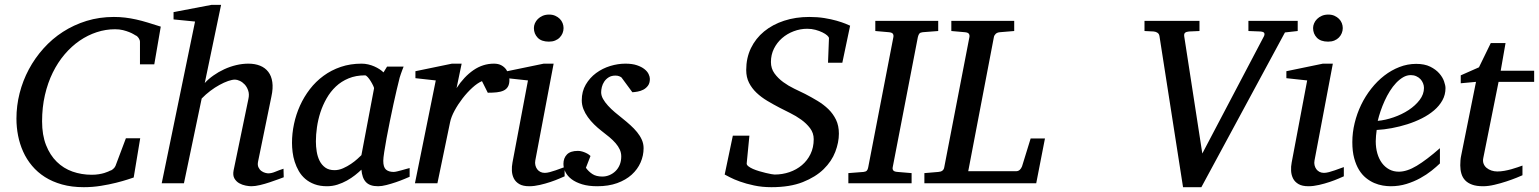

<svg xmlns="http://www.w3.org/2000/svg" viewBox="-20 -757 6356 793"><path d="M617.2 -491.2H558.1V-584Q558.1 -591.8 552.5 -600.1Q546.9 -608.4 540 -610.8Q538.1 -611.8 531.2 -616Q524.4 -620.1 513.4 -624.5Q502.4 -628.9 487.8 -632.6Q473.1 -636.2 455.1 -636.2Q416.5 -636.2 379.4 -624Q342.3 -611.8 308.8 -588.9Q275.4 -565.9 247.1 -532.7Q218.8 -499.5 198 -457.3Q177.2 -415 165.5 -364.3Q153.8 -313.5 153.8 -255.9Q153.8 -199.2 170.2 -157.7Q186.5 -116.2 214.4 -88.9Q242.2 -61.5 279.5 -48.3Q316.9 -35.2 358.9 -35.2Q375 -35.2 388.2 -37.4Q401.4 -39.6 410.9 -42.5Q420.4 -45.4 426.3 -48.1Q432.1 -50.8 434.1 -51.8Q439.9 -52.7 447 -58.8Q454.1 -64.9 457 -71.8L500 -186H559.1L532.2 -23.9Q526.4 -22 507.1 -15.6Q487.8 -9.3 459.7 -2.2Q431.6 4.9 397 10.5Q362.3 16.1 326.2 16.1Q276.4 16.1 236.3 4.9Q196.3 -6.3 165.5 -25.9Q134.8 -45.4 112.3 -72.3Q89.8 -99.1 75.7 -130.6Q61.5 -162.1 54.7 -196.8Q47.9 -231.4 47.9 -267.1Q47.9 -320.3 61 -372.1Q74.2 -423.8 99.1 -470.5Q124 -517.1 159.7 -556.9Q195.3 -596.7 240 -625.5Q284.7 -654.3 337.6 -670.7Q390.6 -687 450.2 -687Q474.6 -687 497.1 -684.3Q519.5 -681.6 542.5 -676.5Q565.4 -671.4 590.3 -663.8Q615.2 -656.2 644 -647Z M1151.9 -24.9Q1145.5 -22.5 1129.6 -16.6Q1113.8 -10.7 1094.2 -4.2Q1074.7 2.4 1054.2 7.3Q1033.7 12.2 1018.1 12.2Q1008.8 12.2 994.6 9.5Q980.5 6.8 968 -0.2Q955.6 -7.3 948.2 -20Q940.9 -32.7 944.8 -53.2L1005.9 -348.1Q1010.3 -367.7 1005.1 -382.8Q1000 -397.9 990.7 -408Q981.4 -418 970.2 -423.1Q959 -428.2 950.7 -428.2Q939 -428.2 922.1 -422.4Q905.3 -416.5 886.5 -406.2Q867.7 -396 848.6 -381.6Q829.6 -367.2 813 -350.1L739.7 0H647.9L785.6 -668L696.8 -676.8V-707L853 -736.8H893.1L825.7 -414.1Q840.8 -430.7 861.6 -445.3Q882.3 -460 906 -470.9Q929.7 -481.9 955.3 -488Q981 -494.1 1005.9 -494.1Q1033.2 -494.1 1054.2 -485.6Q1075.2 -477.1 1088.1 -460.2Q1101.1 -443.4 1104.7 -418Q1108.4 -392.6 1101.1 -358.9L1045.9 -89.8Q1043 -75.7 1047.4 -66.2Q1051.8 -56.6 1059.3 -51Q1066.9 -45.4 1075.2 -43.2Q1083.5 -41 1087.9 -41Q1101.6 -41 1117.7 -47.9Q1133.8 -54.7 1150.9 -60.1Z M1524.9 -392.1Q1525.4 -394.5 1521.2 -403.3Q1517.1 -412.1 1511.2 -421.6Q1505.4 -431.2 1498.8 -438.5Q1492.2 -445.8 1487.8 -445.8Q1449.7 -445.8 1419.7 -433.3Q1389.6 -420.9 1367.2 -399.7Q1344.7 -378.4 1328.9 -350.6Q1313 -322.8 1303.2 -292.5Q1293.5 -262.2 1289.1 -231.4Q1284.7 -200.7 1284.7 -172.9Q1284.7 -151.9 1288.1 -130.9Q1291.5 -109.9 1300 -92.8Q1308.6 -75.7 1323.5 -64.9Q1338.4 -54.2 1361.8 -54.2Q1379.4 -54.2 1397 -62Q1414.6 -69.8 1429.7 -80.1Q1444.8 -90.3 1456.1 -100.6Q1467.3 -110.8 1472.7 -116.2ZM1671.9 -26.9Q1666 -24.4 1650.4 -17.8Q1634.8 -11.2 1615.5 -4.6Q1596.2 2 1576.4 7.1Q1556.6 12.2 1542 12.2Q1523.9 12.2 1511.5 7.8Q1499 3.4 1491 -5.4Q1482.9 -14.2 1478.5 -26.9Q1474.1 -39.6 1472.7 -56.2Q1461.4 -45.4 1446.3 -33.4Q1431.2 -21.5 1412.8 -11.2Q1394.5 -1 1373.8 5.6Q1353 12.2 1330.6 12.2Q1301.3 12.2 1279.1 3.9Q1256.8 -4.4 1240.7 -18.3Q1224.6 -32.2 1214.1 -50.5Q1203.6 -68.8 1197.3 -88.6Q1190.9 -108.4 1188.5 -128.7Q1186 -148.9 1186 -167Q1186 -205.6 1194.3 -244.9Q1202.6 -284.2 1219 -320.6Q1235.4 -356.9 1259.8 -388.7Q1284.2 -420.4 1316.2 -443.8Q1348.1 -467.3 1387.5 -480.7Q1426.8 -494.1 1473.6 -494.1Q1487.3 -494.1 1500.7 -491Q1514.2 -487.8 1525.9 -482.7Q1537.6 -477.5 1547.4 -471.2Q1557.1 -464.8 1564 -458L1578.6 -481.9H1647Q1644.5 -476.1 1641.6 -468Q1638.7 -460 1635.7 -451.7Q1632.8 -443.4 1630.6 -436Q1628.4 -428.7 1627.9 -424.8Q1624.5 -411.6 1618.2 -385Q1611.8 -358.4 1604.7 -325.2Q1597.7 -292 1590.1 -255.6Q1582.5 -219.2 1576.7 -186.8Q1570.8 -154.3 1566.9 -129.2Q1563 -104 1563 -92.8Q1563 -66.4 1574.2 -56.6Q1585.4 -46.9 1606 -46.9Q1610.8 -46.9 1620.4 -49.1Q1629.9 -51.3 1640.1 -54.2Q1650.4 -57.1 1659.2 -59.6Q1668 -62 1671.9 -63Z M2084 -426.8Q2084 -409.2 2077.6 -398.7Q2071.3 -388.2 2059.6 -382.8Q2047.9 -377.4 2031.5 -375.7Q2015.1 -374 1994.6 -374L1970.7 -421.9Q1952.1 -414.1 1930.9 -394.8Q1909.7 -375.5 1890.6 -350.8Q1871.6 -326.2 1857.4 -300Q1843.3 -273.9 1838.9 -252L1786.6 0H1693.8L1779.8 -424.8L1695.8 -434.1V-462.9L1846.7 -494.1H1886.7L1865.7 -393.1Q1896.5 -440.4 1935.5 -467.3Q1974.6 -494.1 2020 -494.1Q2038.1 -494.1 2050.3 -487.5Q2062.5 -481 2070.1 -470.7Q2077.6 -460.4 2080.8 -448.7Q2084 -437 2084 -426.8Z M2312 -28.8Q2306.2 -26.4 2290.5 -19.5Q2274.9 -12.7 2253.9 -5.6Q2232.9 1.5 2209.7 6.8Q2186.5 12.2 2166 12.2Q2140.1 12.2 2125 3.4Q2109.9 -5.4 2102.5 -19.5Q2095.2 -33.7 2094.2 -51.3Q2093.3 -68.8 2096.7 -85.9L2160.6 -424.8L2074.7 -434.1V-462.9L2225.6 -494.1H2266.6L2190.9 -94.2Q2189 -84 2191.2 -74.7Q2193.4 -65.4 2198.5 -58.3Q2203.6 -51.3 2211.7 -47.1Q2219.7 -43 2230 -43Q2238.8 -43 2250.7 -46.1Q2262.7 -49.3 2274.7 -53.5Q2286.6 -57.6 2296.9 -61.5Q2307.1 -65.4 2312 -66.9ZM2307.6 -641.1Q2307.6 -629.9 2303.5 -619.9Q2299.3 -609.9 2291.7 -602.1Q2284.2 -594.2 2272.9 -589.6Q2261.7 -585 2247.1 -585Q2216.3 -585 2200.7 -601.3Q2185.1 -617.7 2185.1 -641.1Q2185.1 -650.9 2189.2 -660.6Q2193.4 -670.4 2201.4 -678.5Q2209.5 -686.5 2221.2 -691.7Q2232.9 -696.8 2248 -696.8Q2262.2 -696.8 2273.2 -691.9Q2284.2 -687 2292 -679.2Q2299.8 -671.4 2303.7 -661.4Q2307.6 -651.4 2307.6 -641.1Z M2664.1 -431.2Q2664.1 -413.6 2656.2 -403.1Q2648.4 -392.6 2637.2 -386.7Q2626 -380.9 2613.5 -378.7Q2601.1 -376.5 2591.8 -376L2546.9 -437Q2543.9 -439.5 2537.6 -442.1Q2531.2 -444.8 2522 -444.8Q2505.4 -444.8 2494.1 -437.7Q2482.9 -430.7 2475.8 -420.2Q2468.8 -409.7 2465.8 -397.7Q2462.9 -385.7 2462.9 -376Q2462.9 -362.3 2470.7 -348.4Q2478.5 -334.5 2491.2 -320.6Q2503.9 -306.6 2519.8 -293.2Q2535.6 -279.8 2551.8 -267.1Q2568.4 -253.9 2583.7 -240Q2599.1 -226.1 2611.3 -211.2Q2623.5 -196.3 2630.9 -179.7Q2638.2 -163.1 2638.2 -145Q2638.2 -114.3 2625.7 -85.9Q2613.3 -57.6 2589.1 -35.6Q2564.9 -13.7 2529.1 -0.7Q2493.2 12.2 2446.8 12.2Q2410.6 12.2 2384.3 4.2Q2357.9 -3.9 2340.8 -16.8Q2323.7 -29.8 2315.4 -46.4Q2307.1 -63 2307.1 -80.1Q2307.1 -104 2321.5 -118.9Q2335.9 -133.8 2366.7 -133.8Q2376 -133.8 2384.3 -131.3Q2392.6 -128.9 2399.4 -125.7Q2406.2 -122.6 2411.4 -118.9Q2416.5 -115.2 2418.9 -112.8L2399.9 -64Q2410.6 -48.8 2426.5 -38.3Q2442.4 -27.8 2467.8 -27.8Q2482.9 -27.8 2497.1 -33.7Q2511.2 -39.6 2522.2 -50.3Q2533.2 -61 2539.6 -76.4Q2545.9 -91.8 2545.9 -110.8Q2545.9 -126 2539.8 -139.4Q2533.7 -152.8 2522.7 -165.5Q2511.7 -178.2 2496.8 -190.7Q2481.9 -203.1 2463.9 -216.8Q2448.2 -229 2433.8 -243.2Q2419.4 -257.3 2408 -273.2Q2396.5 -289.1 2389.6 -306.6Q2382.8 -324.2 2382.8 -342.8Q2382.8 -379.4 2399.4 -407.7Q2416 -436 2442.1 -455.3Q2468.3 -474.6 2500.2 -484.4Q2532.2 -494.1 2563 -494.1Q2591.3 -494.1 2610.6 -487.5Q2629.9 -481 2641.8 -471.4Q2653.8 -461.9 2658.9 -450.9Q2664.1 -439.9 2664.1 -431.2Z M3459 -498H3399.9L3403.8 -599.1Q3403.8 -604 3396.5 -610.6Q3389.2 -617.2 3376.7 -623.3Q3364.3 -629.4 3348.1 -633.8Q3332 -638.2 3314 -638.2Q3285.2 -638.2 3258.1 -627.9Q3231 -617.7 3210 -599.4Q3189 -581.1 3176.5 -555.9Q3164.1 -530.8 3164.1 -501Q3164.1 -474.1 3178.7 -453.9Q3193.4 -433.6 3214.8 -418Q3236.3 -402.3 3260.7 -390.6Q3285.2 -378.9 3305.2 -369.1Q3331.5 -355.5 3356.7 -340.3Q3381.8 -325.2 3401.4 -306.2Q3420.9 -287.1 3432.9 -262.5Q3444.8 -237.8 3444.8 -205.1Q3444.8 -168.9 3429.9 -129.9Q3415 -90.8 3381.8 -58.3Q3348.6 -25.9 3295.7 -4.9Q3242.7 16.1 3166 16.1Q3127.4 16.1 3094.5 9Q3061.5 2 3036.4 -7.1Q3011.2 -16.1 2994.9 -24.7Q2978.5 -33.2 2973.1 -36.1L3006.8 -196.8H3075.2L3064 -82Q3063.5 -76.2 3070.8 -70.3Q3078.1 -64.5 3089.8 -59.3Q3101.6 -54.2 3115.7 -50Q3129.9 -45.9 3142.8 -42.7Q3155.8 -39.6 3165.8 -37.8Q3175.8 -36.1 3179.2 -36.1Q3211.4 -36.1 3240.7 -46.1Q3270 -56.2 3292.2 -75Q3314.5 -93.8 3327.6 -120.8Q3340.8 -147.9 3340.8 -182.1Q3340.8 -207.5 3325.9 -227.3Q3311 -247.1 3289.3 -262.7Q3267.6 -278.3 3243.2 -290.3Q3218.8 -302.2 3200.2 -312Q3173.8 -325.7 3148.9 -340.6Q3124 -355.5 3104.7 -373.8Q3085.4 -392.1 3073.7 -415Q3062 -438 3062 -467.8Q3062 -517.6 3081.5 -558.1Q3101.1 -598.6 3136 -627.2Q3170.9 -655.8 3218.5 -671.4Q3266.1 -687 3322.3 -687Q3356 -687 3384.8 -682.4Q3413.6 -677.7 3435.5 -671.4Q3457.5 -665 3471.9 -659.2Q3486.3 -653.3 3491.2 -650.9Z M3791 -624Q3781.2 -623 3777.3 -618.4Q3773.4 -613.8 3771 -604L3667 -65.9Q3665.5 -58.6 3669.4 -53.2Q3673.3 -47.9 3687 -46.9L3745.1 -42V0H3483.9V-42L3546.9 -46.9Q3556.2 -47.9 3560.3 -52.5Q3564.5 -57.1 3565.9 -65.9L3669.9 -604Q3671.4 -612.3 3667.5 -617.7Q3663.6 -623 3650.9 -624L3595.2 -628.9V-670.9H3855V-628.9Z M4259.8 0H3797.9V-42L3856 -46.9Q3877 -48.3 3879.9 -65.9L3983.9 -604Q3985.4 -612.3 3981.4 -617.7Q3977.5 -623 3964.8 -624L3909.2 -628.9V-670.9H4168.9V-628.9L4109.9 -624Q4098.6 -623 4092.5 -617.2Q4086.4 -611.3 4085 -604L3979 -49.8H4175.8Q4185.5 -49.8 4191.7 -55.4Q4197.8 -61 4201.2 -69.8L4236.8 -185.1H4295.9Z M5287.1 -623 4941.9 16.1H4866.2L4769 -606.9Q4767.6 -616.7 4761.2 -621.3Q4754.9 -626 4745.1 -627L4707 -628.9V-670.9H4934.1V-628.9L4891.1 -627Q4879.9 -626 4874.8 -621.8Q4869.6 -617.7 4871.1 -606.9L4945.8 -123L5200.2 -606.9Q5204.1 -614.7 5201.7 -620.4Q5199.2 -626 5185.1 -627L5136.2 -628.9V-670.9H5339.8V-628.9Z M5530.3 -28.8Q5524.4 -26.4 5508.8 -19.5Q5493.2 -12.7 5472.2 -5.6Q5451.2 1.5 5428 6.8Q5404.8 12.2 5384.3 12.2Q5358.4 12.2 5343.3 3.4Q5328.1 -5.4 5320.8 -19.5Q5313.5 -33.7 5312.5 -51.3Q5311.5 -68.8 5314.9 -85.9L5378.9 -424.8L5293 -434.1V-462.9L5443.8 -494.1H5484.9L5409.2 -94.2Q5407.2 -84 5409.4 -74.7Q5411.6 -65.4 5416.7 -58.3Q5421.9 -51.3 5429.9 -47.1Q5438 -43 5448.2 -43Q5457 -43 5469 -46.1Q5481 -49.3 5492.9 -53.5Q5504.9 -57.6 5515.1 -61.5Q5525.4 -65.4 5530.3 -66.9ZM5525.9 -641.1Q5525.9 -629.9 5521.7 -619.9Q5517.6 -609.9 5510 -602.1Q5502.4 -594.2 5491.2 -589.6Q5480 -585 5465.3 -585Q5434.6 -585 5418.9 -601.3Q5403.3 -617.7 5403.3 -641.1Q5403.3 -650.9 5407.5 -660.6Q5411.6 -670.4 5419.7 -678.5Q5427.7 -686.5 5439.5 -691.7Q5451.2 -696.8 5466.3 -696.8Q5480.5 -696.8 5491.5 -691.9Q5502.4 -687 5510.3 -679.2Q5518.1 -671.4 5522 -661.4Q5525.9 -651.4 5525.9 -641.1Z M5861.3 -394Q5861.3 -403.8 5857.4 -413.3Q5853.5 -422.9 5846.7 -430.2Q5839.8 -437.5 5829.6 -442.1Q5819.3 -446.8 5807.1 -446.8Q5790.5 -446.8 5775.4 -438Q5760.3 -429.2 5746.3 -414.6Q5732.4 -399.9 5720.5 -380.9Q5708.5 -361.8 5699 -340.8Q5689.5 -319.8 5682.1 -298.3Q5674.8 -276.9 5670.4 -257.8Q5702.1 -260.7 5736.1 -272.5Q5770 -284.2 5797.9 -302.5Q5825.7 -320.8 5843.5 -344.2Q5861.3 -367.7 5861.3 -394ZM5950.2 -393.1Q5950.2 -365.7 5937.5 -342.8Q5924.8 -319.8 5903.1 -301.3Q5881.3 -282.7 5852.8 -268.3Q5824.2 -253.9 5792.7 -243.9Q5761.2 -233.9 5728.5 -227.8Q5695.8 -221.7 5666 -220.2Q5664.6 -210.4 5663.3 -196.8Q5662.1 -183.1 5662.1 -173.8Q5662.1 -146.5 5668.7 -123.5Q5675.3 -100.6 5687.7 -83.7Q5700.2 -66.9 5717.8 -57.4Q5735.4 -47.9 5757.3 -47.9Q5791 -47.9 5831.5 -72.3Q5872.1 -96.7 5927.2 -145V-82Q5913.1 -68.4 5892.6 -52Q5872.1 -35.6 5845.9 -21.2Q5819.8 -6.8 5789.1 2.7Q5758.3 12.2 5724.1 12.2Q5709 12.2 5691.2 9.3Q5673.3 6.3 5655.8 -1.2Q5638.2 -8.8 5621.8 -22Q5605.5 -35.2 5593 -55.4Q5580.6 -75.7 5573 -103.8Q5565.4 -131.8 5565.4 -169.9Q5565.4 -209.5 5575 -248.8Q5584.5 -288.1 5601.8 -324Q5619.1 -359.9 5643.6 -390.9Q5668 -421.9 5697.3 -444.6Q5726.6 -467.3 5760 -480.2Q5793.5 -493.2 5829.1 -493.2Q5863.8 -493.2 5887 -481.7Q5910.2 -470.2 5924.3 -454.1Q5938.5 -438 5944.3 -420.9Q5950.2 -403.8 5950.2 -393.1Z M6169.4 -418.9 6106.4 -105Q6103.5 -91.8 6107.4 -81.3Q6111.3 -70.8 6119.9 -63.7Q6128.4 -56.6 6139.9 -52.7Q6151.4 -48.8 6164.1 -48.8Q6178.2 -48.8 6193.4 -51.5Q6208.5 -54.2 6222.4 -58.1Q6236.3 -62 6248.3 -66.2Q6260.3 -70.3 6268.1 -73.2V-33.2Q6261.7 -30.3 6243.7 -22.9Q6225.6 -15.6 6202.1 -7.8Q6178.7 0 6152.8 6.1Q6127 12.2 6105.5 12.2Q6078.1 12.2 6060.1 5.6Q6042 -1 6031.2 -12.5Q6020.5 -23.9 6015.9 -39.8Q6011.2 -55.7 6011.2 -74.2Q6011.2 -84 6012 -94.2Q6012.7 -104.5 6015.1 -115.2L6076.2 -418.9L6013.2 -413.1V-445.8L6088.4 -479L6137.2 -579.1H6198.2L6178.2 -464.8H6316.4V-418.9Z"/></svg>

Font: Charis SIL Viet
Style: Italic
Weight: 400
Italic angle: -11°
Foundry: SIL International
Version: Version 5.000